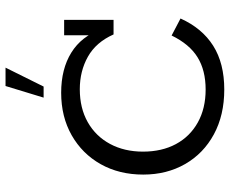

<svg xmlns="http://www.w3.org/2000/svg" viewBox="-90 -750 850 711"><g transform="rotate(-90 335.5 -395.0)"><path d="M359 10Q264 10 193 -28.5Q122 -67 83 -135Q44 -203 44 -290Q44 -379 82.5 -447.5Q121 -516 189.5 -555Q258 -594 347 -594Q435 -594 495.5 -556.5Q556 -519 582 -446L560 -458V-583H617V-400H563Q534 -465 480.5 -495Q427 -525 360 -525Q290 -525 238 -495.5Q186 -466 157.5 -413Q129 -360 129 -291Q129 -221 157 -169Q185 -117 237 -88Q289 -59 359 -59Q430 -59 478.5 -89Q527 -119 559 -185L622 -152Q586 -72 521 -31Q456 10 359 10ZM329 -659 372 -800H440L370 -659Z"/></g></svg>

Font: Rokkitt
Style: Regular
Weight: 400
Designer: Vernon Adams
Foundry: Vernon Adams
Version: Version 3.103